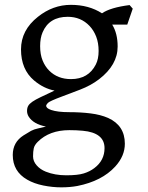

<svg xmlns="http://www.w3.org/2000/svg" viewBox="-20 -515 624 808"><path d="M452.1 -411.6Q475.1 -374.5 475.1 -319.3Q475.1 -241.7 397 -181.6Q362.8 -155.3 316.9 -137.7L242.2 -109.4Q188.5 -89.4 181.4 -81.8Q174.3 -74.2 174.3 -69.6Q174.3 -64.9 179.2 -60.5Q184.1 -56.2 195.3 -52.2Q222.2 -43 270.5 -43Q318.8 -43 360.8 -37.8Q402.8 -32.7 435.1 -18.6Q505.4 13.2 505.4 89.8Q505.4 141.6 464.8 186Q408.7 247.1 305.7 267.6Q274.9 273.4 237.8 273.4Q200.7 273.4 162.1 265.6Q123.5 257.8 94.7 241.2Q33.7 206.5 33.7 137.2Q33.7 83.5 79.1 54.7L110.8 35.6Q124 28.8 140.4 25.4Q156.7 22 173.3 17.6Q120.6 7.3 100.6 -24.4Q93.8 -35.6 93.8 -48.1Q93.8 -60.5 98.6 -69.3Q103.5 -78.1 116.2 -86.9Q128.9 -95.7 151.4 -106.4L209.5 -133.8Q163.6 -142.6 123.5 -176.3Q68.4 -222.7 68.4 -307.1Q68.4 -388.2 139.6 -444.3Q202.6 -494.6 278.3 -494.6Q354 -494.6 409.2 -459Q444.3 -483.4 525.4 -493.7L538.6 -478.5L515.6 -411.6ZM172.9 207.5Q210.9 222.7 259 222.7Q307.1 222.7 332.5 214.8Q357.9 207 377 192.4Q419.9 160.2 419.9 108.4Q419.9 43.5 328.1 35.2Q301.3 32.7 272 32.7Q188 32.7 138.7 82Q125 95.7 122.1 109.1Q119.1 122.6 119.1 143.1Q119.1 163.6 134.3 180.9Q149.4 198.2 172.9 207.5ZM159.2 -378.9Q148.9 -355 148.9 -320.6Q148.9 -286.1 159.2 -260.7Q169.4 -235.4 187 -217.8Q222.7 -182.1 278.8 -182.1Q352.1 -182.1 383.3 -243.7Q395 -266.6 395 -300.5Q395 -334.5 384.8 -360.8Q374.5 -387.2 356.9 -405.8Q320.3 -444.3 265.1 -444.3Q187 -444.3 159.2 -378.9Z"/></svg>

Font: Habibi
Style: Regular
Weight: 400
Designer: Magnus Gaarde
Foundry: Magnus Gaarde
Version: Version 1.001